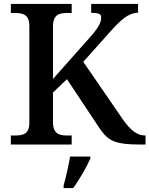

<svg xmlns="http://www.w3.org/2000/svg" viewBox="-20 -734 759 975"><path d="M35 0H344V-46H321C281 -46 249 -54 249 -115V-264L320 -332L480 -91C526 -22 554 0 694 0H719V-46H717C677 -46 644 -71 605 -126L403 -420L543 -577C594 -633 632 -669 681 -669V-714H443V-669C479 -669 494 -664 494 -645C494 -623 482 -595 439 -547L249 -333V-599C249 -660 281 -668 321 -668H344V-714H35V-668H57C96 -668 129 -660 129 -603V-110C129 -53 96 -46 57 -46H35ZM303 208V221H352C382 179 421 113 439 71V61H336C328 108 315 165 303 208Z"/></svg>

Font: Noto Serif Oriya Medium
Style: Regular
Weight: 500
Designer: David Williams
Foundry: Google LLC, David Williams
Version: Version 1.051